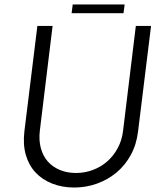

<svg xmlns="http://www.w3.org/2000/svg" viewBox="-20 -830 734 858"><path d="M312 8Q258 8 213.5 -9.5Q169 -27 139 -59Q109 -91 95.5 -137.5Q82 -184 89 -243L147 -714H215L158 -246Q153 -203 162.5 -168Q172 -133 193.5 -108.5Q215 -84 247.5 -70.5Q280 -57 320 -57Q359 -57 395 -70.5Q431 -84 459 -108.5Q487 -133 506 -168Q525 -203 530 -246L587 -714H655L597 -243Q590 -184 564.5 -137.5Q539 -91 500.5 -59Q462 -27 413.5 -9.5Q365 8 312 8ZM300 -771 305 -810H537L532 -771Z"/></svg>

Font: Josefin Sans
Style: Italic
Weight: 400
Italic angle: -7.5°
Designer: Santiago Orozco
Foundry: Typemade